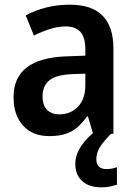

<svg xmlns="http://www.w3.org/2000/svg" viewBox="-20 -572 574 821"><path d="M279 -552Q465 -552 465 -364V0H378L356 -74H352Q322 -31 286 -10.5Q250 10 190 10Q120 10 79 -34.5Q38 -79 38 -157Q38 -323 263 -331L345 -334V-359Q345 -413 323.5 -436Q302 -459 261 -459Q228 -459 193.5 -448Q159 -437 125 -420L90 -506Q128 -527 176 -539.5Q224 -552 279 -552ZM288 -255Q219 -252 190.5 -228Q162 -204 162 -161Q162 -121 181.5 -102Q201 -83 234 -83Q281 -83 313 -115.5Q345 -148 345 -209V-257ZM392 108Q392 151 435 151Q449 151 460.5 148.5Q472 146 480 143V218Q467 222 451 225.5Q435 229 414 229Q360 229 331 202Q302 175 302 128Q302 90 327.5 52Q353 14 396 -17L455 0Q422 33 407 57.5Q392 82 392 108Z"/></svg>

Font: Noto Sans Khmer UI SemiCondensed SemiBold
Style: Regular
Weight: 600
Width: 4
Designer: Danh Hong and the Monotype Design Team
Foundry: Monotype Imaging Inc.
Version: Version 2.002; ttfautohint (v1.8.4.7-5d5b)